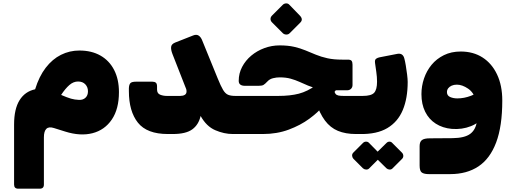

<svg xmlns="http://www.w3.org/2000/svg" viewBox="-20 -799 3092 1159"><path d="M90 340Q65 340 65 315V-47Q65 -141 98 -194Q131 -247 192 -260Q216 -338 256 -390Q296 -442 348 -468Q400 -494 459 -494Q533 -494 586.5 -463.5Q640 -433 669 -376.5Q698 -320 698 -243Q698 -141 655 -77.5Q612 -14 538.5 5Q465 24 373 -5L306 -26Q275 -36 260 -21.5Q245 -7 245 30V315Q245 340 220 340ZM457 -196Q481 -195 496 -209Q511 -223 511 -248Q511 -273 495 -290Q479 -307 451 -307Q423 -307 398.5 -285.5Q374 -264 349 -226Q386 -210 408.5 -203.5Q431 -197 457 -196Z M993 10Q867 10 812.5 -58.5Q758 -127 758 -249V-267Q759 -288 767 -297Q775 -306 803 -306H899Q913 -306 920.5 -300Q928 -294 928 -277V-259Q928 -235 946.5 -227.5Q965 -220 987 -220H1068Q1085 -220 1095.5 -226.5Q1106 -233 1106 -247Q1106 -255 1104 -261.5Q1102 -268 1097 -279L1021 -473Q1011 -499 1013 -516Q1015 -533 1037 -542L1146 -585Q1166 -593 1179.5 -584Q1193 -575 1201 -554L1294 -326Q1313 -279 1326.5 -256.5Q1340 -234 1356.5 -227Q1373 -220 1400 -220Q1415 -220 1415 -205V-20Q1415 10 1385 10Q1333 10 1279.5 -13Q1226 -36 1191 -99Q1179 -46 1140.5 -18Q1102 10 1023 10Z M1385 10Q1370 10 1370 -5V-190Q1370 -220 1400 -220H1660Q1732 -220 1784 -233.5Q1836 -247 1890 -286L1979 -350L2036 -290L1929 -157Q1900 -121 1847 -82Q1794 -43 1723 -16.5Q1652 10 1567 10ZM2128 10Q2066 10 2020 -9Q1974 -28 1941.5 -71.5Q1909 -115 1885 -188L1995 -298Q1995 -272 1997 -256.5Q1999 -241 2005 -233Q2011 -225 2022.5 -222.5Q2034 -220 2054 -220H2168Q2175 -220 2179 -216Q2183 -212 2183 -205V-20Q2183 -6 2175 2Q2167 10 2153 10ZM1982 -254 1983 -256Q1934 -256 1900 -263.5Q1866 -271 1839 -282.5Q1812 -294 1787.5 -305Q1763 -316 1734.5 -324Q1706 -332 1668 -332Q1649 -332 1628.5 -327Q1608 -322 1595 -308Q1579 -291 1570 -286Q1561 -281 1540 -281H1459Q1421 -281 1421 -311Q1421 -356 1441.5 -395Q1462 -434 1496.5 -463Q1531 -492 1575.5 -508.5Q1620 -525 1668 -525Q1718 -525 1755 -516.5Q1792 -508 1823.5 -495Q1855 -482 1886.5 -469Q1918 -456 1956 -447.5Q1994 -439 2046 -439H2080Q2097 -439 2102.5 -431.5Q2108 -424 2108 -408V-286Q2108 -272 2099 -263Q2090 -254 2075 -254ZM1728 -598Q1720 -590 1707.5 -590.5Q1695 -591 1687 -599L1622 -664Q1613 -673 1613 -684.5Q1613 -696 1622 -705L1687 -770Q1695 -778 1707 -778.5Q1719 -779 1727 -770L1790 -705Q1812 -682 1793 -663Z M2153 10Q2146 10 2142 6Q2138 2 2138 -5V-190Q2138 -220 2168 -220H2170Q2221 -220 2238.5 -239Q2256 -258 2256 -306Q2256 -334 2251.5 -365Q2247 -396 2244 -418Q2241 -438 2250.5 -444.5Q2260 -451 2271 -453L2379 -474Q2396 -477 2406.5 -469.5Q2417 -462 2421 -445Q2425 -431 2429.5 -404Q2434 -377 2437.5 -349Q2441 -321 2441 -304Q2441 -206 2411.5 -135Q2382 -64 2318.5 -26Q2255 12 2153 10ZM2208 218Q2201 225 2190 224.5Q2179 224 2171 217L2113 159Q2106 151 2105.5 140.5Q2105 130 2113 122L2171 64Q2179 56 2190 56Q2201 56 2208 64L2265 122Q2273 130 2273.5 141Q2274 152 2266 160ZM2349 218Q2342 225 2331.5 224.5Q2321 224 2313 217L2254 159Q2247 151 2246.5 140Q2246 129 2254 122L2313 64Q2321 56 2331 56Q2341 56 2348 64L2406 122Q2414 130 2414.5 141Q2415 152 2407 160Z M2568 252Q2541 252 2527 243Q2513 234 2513 200V83Q2513 57 2527 46.5Q2541 36 2575 36L2712 35Q2785 34 2818.5 9Q2852 -16 2859 -67.5Q2866 -119 2858 -196L3012 -192Q3012 -37 2975 61Q2938 159 2868 205.5Q2798 252 2698 252ZM2853 -191Q2841 -240 2805.5 -264Q2770 -288 2738 -288Q2720 -288 2706.5 -282Q2693 -276 2685.5 -266Q2678 -256 2678 -243Q2678 -222 2697 -213.5Q2716 -205 2741 -205Q2782 -205 2823.5 -221Q2865 -237 2885 -259L2897 -99Q2877 -59 2823 -37.5Q2769 -16 2707 -21Q2652 -26 2610.5 -52.5Q2569 -79 2546.5 -124.5Q2524 -170 2524 -231Q2524 -279 2539.5 -325Q2555 -371 2585 -407.5Q2615 -444 2659.5 -466Q2704 -488 2761 -488Q2837 -488 2893 -452Q2949 -416 2980.5 -349.5Q3012 -283 3012 -192Z"/></svg>

Font: Rubik Black
Style: Italic
Weight: 900
Italic angle: -12°
Designer: Hubert and Fischer
Foundry: Hubert and Fischer
Version: Version 2.300;gftools[0.9.30]